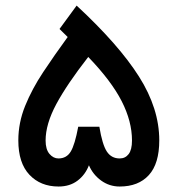

<svg xmlns="http://www.w3.org/2000/svg" viewBox="-20 -681 648 701"><path d="M259.8 -660.6Q413.6 -518.1 487.5 -401.4Q561.5 -284.7 561.5 -168.5Q561.5 -83.5 523.4 -41.7Q485.4 0 417 0Q379.4 0 349.4 -21.7Q319.3 -43.5 304.7 -77.6Q291.5 -43 263.2 -21.5Q234.9 0 193.8 0Q127.9 0 87.4 -43Q46.9 -85.9 46.9 -168.5Q46.9 -232.9 71.8 -294.4Q96.7 -356 137.7 -417.7Q178.7 -479.5 227.1 -545.9L197.3 -575.2ZM193.4 -102.5Q223.1 -102.5 238.3 -127.7Q253.4 -152.8 265.6 -218.3H342.8Q353.5 -152.8 370.1 -127.7Q386.7 -102.5 417 -102.5Q437.5 -102.5 449.7 -118.4Q461.9 -134.3 461.9 -168Q461.9 -237.8 424.3 -311.5Q386.7 -385.3 302.2 -473.1Q224.6 -373.5 185.5 -300.8Q146.5 -228 146.5 -168Q146.5 -135.7 160.6 -119.1Q174.8 -102.5 193.4 -102.5Z"/></svg>

Font: Vazir Medium FD-WOL-UI
Style: Medium-FD-WOL-UI
Weight: 500
Designer: Saber Rastikerdar
Foundry: Saber Rastikerdar
Version: Version 30.0.0